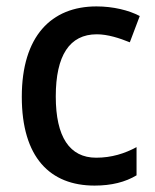

<svg xmlns="http://www.w3.org/2000/svg" viewBox="-20 -569 484 599"><path d="M275 10C328 10 371 -1 406 -22V-110C369 -90 328 -77 280 -77C197 -77 154 -142 154 -268C154 -396 197 -462 282 -462C316 -462 353 -450 385 -437L416 -519C382 -537 333 -549 281 -549C140 -549 48 -456 48 -267C48 -78 136 10 275 10Z"/></svg>

Font: Noto Sans Myanmar UI SemiCondensed Medium
Style: Regular
Weight: 500
Width: 4
Designer: Monotype Design Team
Foundry: Monotype Imaging Inc.
Version: Version 2.103